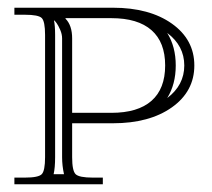

<svg xmlns="http://www.w3.org/2000/svg" viewBox="-20 -475 546 495"><path d="M148.9 -428.2V-426.8Q166 -409.7 166 -376V-184.1H267.1Q335.4 -184.1 370.6 -215.1Q405.8 -246.1 405.8 -306.2Q405.8 -366.2 370.6 -397.2Q335.4 -428.2 267.1 -428.2ZM17.1 -455.1H271Q365.2 -455.1 423.1 -414.1Q481 -373 481 -306.2Q481 -239.3 423.1 -198.2Q365.2 -157.2 271 -157.2H166V-69.8Q166 -34.7 175 -25.9Q184.1 -17.1 219.2 -17.1H245.1V0H17.1V-17.1H43.9Q79.1 -17.1 87.6 -25.9Q96.2 -34.7 96.2 -69.8V-384.8Q96.2 -419.9 87.6 -428.5Q79.1 -437 43.9 -437H17.1ZM140.1 -376Q140.1 -386.7 135.3 -397.9Q130.4 -409.2 126 -415.3Q121.6 -421.4 119.1 -422.9Q122.1 -408.7 122.1 -384.8V-69.8Q122.1 -42 118.2 -25.9H145Q140.1 -47.9 140.1 -69.8ZM411.1 -222.2Q455.1 -255.4 455.1 -306.2Q455.1 -356.9 411.1 -390.1Q433.1 -354.5 433.1 -306.2Q433.1 -257.8 411.1 -222.2Z"/></svg>

Font: FoglihtenNo01
Style: Regular
Weight: 500
Version: Version 0.61